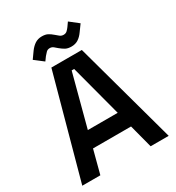

<svg xmlns="http://www.w3.org/2000/svg" viewBox="-207 -1015 1047 1141"><g transform="rotate(-30 316.5 -444.5)"><path d="M20 0 212 -700H421L613 0H489L447 -160H186L144 0ZM214 -270H419L325 -625H308ZM199 -749 139 -795 171 -840Q188 -863 208 -876Q228 -889 255 -889Q279 -889 294.5 -881Q310 -873 327 -858Q338 -848 348.5 -840Q359 -832 373 -832Q388 -832 397.5 -841Q407 -850 415 -861L434 -888L494 -841L462 -797Q446 -774 426 -761Q406 -748 379 -748Q355 -748 339.5 -756Q324 -764 306 -779Q296 -788 285.5 -796.5Q275 -805 261 -805Q246 -805 236.5 -795.5Q227 -786 218 -775Z"/></g></svg>

Font: Space Grotesk SemiBold
Style: Regular
Weight: 600
Designer: Florian Karsten
Foundry: Florian Karsten
Version: Version 2.000